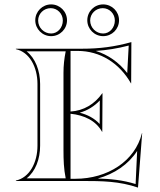

<svg xmlns="http://www.w3.org/2000/svg" viewBox="-20 -821 725 871"><path d="M389 -728C389 -758.9 414.5 -784 446 -784C476.4 -784 501 -758.9 501 -728C501 -695.4 477.3 -669 448 -669C415.4 -669 389 -695.4 389 -728ZM153 -728C153 -758.9 178.5 -784 210 -784C240.4 -784 265 -758.9 265 -728C265 -695.4 241.3 -669 212 -669C179.4 -669 153 -695.4 153 -728ZM376 -729C376 -689.3 408.3 -657 448 -657C488 -657 520 -689 520 -729C520 -769 488 -801 448 -801C408 -801 376 -769 376 -729ZM140 -729C140 -689.3 172.3 -657 212 -657C251.7 -657 284 -689.3 284 -729C284 -768.7 251.7 -801 212 -801C172.3 -801 140 -768.7 140 -729ZM300 -315V-590H332C435 -590 521.7 -534.5 574 -443H575L576 -630C499.3 -608.7 431.7 -600 352 -600H52V-598C113.6 -584.8 150 -517.2 150 -440V-160C150 -82.8 113.6 -15.2 52 -2V0H352C442.9 0 521.4 1 606 30L625 -217H624C592.4 -89.3 467.2 -10 322 -10H300V-305C361.9 -298.5 415.1 -273.9 443 -223H444L445 -398H444C409.1 -348.3 359.9 -318.9 300 -315ZM278 -12H100.8C141 -43.4 162 -99.6 162 -160V-440C162 -500.8 140 -557.4 100.8 -588H278C271.3 -554.3 268 -524.3 268 -490V-140C268 -94.7 269.2 -56.2 278 -12ZM341.6 -309.8C376.8 -319.5 407.6 -338.8 432.8 -365.3L432.2 -258.5C407.8 -284.9 376.8 -300.7 341.6 -309.8ZM423.6 -11.2C498.9 -31.8 563.1 -75.7 602.2 -136.3L595.2 13.9C536.6 -4.2 481.8 -9.5 423.6 -11.2ZM414.3 -590C464.9 -593.3 512.9 -601.1 563.9 -614.3L557.2 -489.7C519.3 -538.2 470.7 -572.6 414.3 -590Z"/></svg>

Font: Sortefax
Style: Medium
Weight: 500
Designer: gluk
Foundry: gluk
Version: Version 0.261